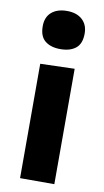

<svg xmlns="http://www.w3.org/2000/svg" viewBox="-85 -784 449 825"><g transform="rotate(10 139.0 -371.0)"><path d="M64.5 0Q64.5 -53.5 64.5 -103.8Q64.5 -154 64.5 -216V-266Q64.5 -315.5 64.5 -354.8Q64.5 -394 64.5 -428.8Q64.5 -463.5 64.5 -499L214 -503.5Q214 -467.5 214 -432Q214 -396.5 214 -356.5Q214 -316.5 214 -266V-216Q214 -154 214 -103.8Q214 -53.5 214 0ZM138 -576Q96.5 -576 71.8 -595.8Q47 -615.5 47 -660Q47 -700 71.8 -721.2Q96.5 -742.5 139 -742.5Q181.5 -742.5 205.8 -720.2Q230 -698 230 -660Q230 -615.5 205.5 -595.8Q181 -576 138 -576Z"/></g></svg>

Font: Commissioner Thin
Style: Bold
Weight: 700
Version: Version 1.001;gftools[0.9.23]